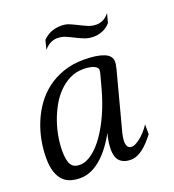

<svg xmlns="http://www.w3.org/2000/svg" viewBox="-134 -829 851 941"><g transform="rotate(-20 292.0 -359.0)"><path d="M85.9 -147Q85.9 -121.1 89.4 -103Q92.8 -85 99.9 -74Q106.9 -63 117.9 -58.1Q128.9 -53.2 144.5 -53.2Q177.2 -53.2 210.4 -78.4Q243.7 -103.5 273.7 -146.5Q303.7 -189.5 328.9 -246.1Q354 -302.7 371.1 -365.7L390.1 -436Q393.6 -447.8 393.6 -457.5Q393.6 -465.3 387.5 -471.2Q381.3 -477.1 371.1 -481Q360.8 -484.9 347.7 -486.8Q334.5 -488.8 319.8 -488.8Q281.2 -488.8 249 -472.9Q216.8 -457 190.7 -430.4Q164.6 -403.8 145 -368.9Q125.5 -334 112.3 -296.1Q99.1 -258.3 92.5 -219.7Q85.9 -181.2 85.9 -147ZM0 -141.6Q0 -185.1 8.5 -231Q17.1 -276.9 34.7 -320.1Q52.2 -363.3 79.6 -401.9Q106.9 -440.4 144.5 -469Q182.1 -497.6 230.2 -514.4Q278.3 -531.2 337.4 -531.2Q403.8 -531.2 441.4 -516.4Q479 -501.5 479 -469.7Q479 -461.4 477.3 -452.1Q475.6 -442.9 473.1 -432.6L400.9 -159.2Q398.9 -152.3 396.5 -143.3Q394 -134.3 391.8 -124.8Q389.6 -115.2 388.2 -105.2Q386.7 -95.2 386.7 -86.4Q386.7 -70.8 392.8 -60.1Q398.9 -49.3 415.5 -49.3Q421.9 -49.3 432.9 -54.4Q443.8 -59.6 457.3 -69.8Q470.7 -80.1 484.9 -95.2Q499 -110.4 512.2 -130.4V-79.1Q497.6 -60.1 482.7 -43.9Q467.8 -27.8 452.4 -16.1Q437 -4.4 421.1 2.2Q405.3 8.8 388.7 8.8Q366.7 8.8 351.8 2.4Q336.9 -3.9 328.1 -14.6Q319.3 -25.4 315.7 -40Q312 -54.7 312 -70.8Q312 -91.8 315.4 -113.5Q318.8 -135.3 324.7 -154.8Q303.7 -116.7 280.5 -86.4Q257.3 -56.2 231.9 -34.9Q206.5 -13.7 179.7 -2.4Q152.8 8.8 125 8.8Q100.6 8.8 77.9 2.7Q55.2 -3.4 37.8 -20.3Q20.5 -37.1 10.3 -66.2Q0 -95.2 0 -141.6ZM194.8 -687Q217.3 -708.5 240.5 -717Q263.7 -725.6 292 -725.6Q314.5 -725.6 334.2 -717Q354 -708.5 373.5 -698.5Q393.1 -688.5 413.3 -679.9Q433.6 -671.4 456.5 -671.4Q474.1 -671.4 491 -679.4Q507.8 -687.5 523.4 -706.5L510.7 -658.7Q491.2 -637.2 468.5 -628.7Q445.8 -620.1 424.3 -620.1Q397 -620.1 375.5 -628.7Q354 -637.2 334.2 -647.5Q314.5 -657.7 294.4 -666.3Q274.4 -674.8 250.5 -674.8Q233.4 -674.8 215.3 -665.8Q197.3 -656.7 182.6 -638.7Z"/></g></svg>

Font: Arian Grqi
Style: Italic
Weight: 400
Italic angle: -15°
Designer: Ruben Hakobyan (Tarumian)
Foundry: Ruben Hakobyan (Tarumian)
Version: Version 1.002